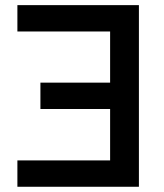

<svg xmlns="http://www.w3.org/2000/svg" viewBox="-20 -713 626 733"><path d="M510.3 0H400.4V-693.4H510.3ZM510.3 0H46.4V-100.6H510.3ZM510.3 -296.9H134.3V-397.5H510.3ZM510.3 -592.8H46.4V-693.4H510.3Z"/></svg>

Font: Cascadia Mono Medium
Style: Regular
Weight: 500
Monospace: yes
Designer: Aaron Bell
Foundry: Saja Typeworks
Version: Version 2407.024